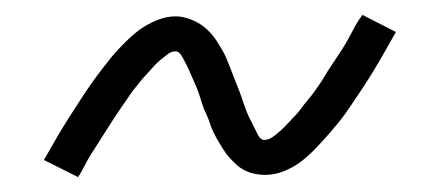

<svg xmlns="http://www.w3.org/2000/svg" viewBox="-20 -458 590 258"><path d="M85 -220 39 -243Q48 -259 56.5 -273.5Q65 -288 73 -300.5Q81 -313 88.5 -324.5Q96 -336 103 -346Q110 -356 117 -365Q124 -374 130 -381.5Q136 -389 147 -400Q158 -411 167.5 -418Q177 -425 190 -430.5Q203 -436 216 -436Q223 -436 230 -434Q237 -432 243 -429Q249 -426 254 -422Q259 -418 263.5 -413Q268 -408 271.5 -402.5Q275 -397 278.5 -391Q282 -385 284.5 -379Q287 -373 289.5 -366.5Q292 -360 294.5 -353.5Q297 -347 299.5 -341Q302 -335 304.5 -327.5Q307 -320 309.5 -313Q312 -306 315 -300Q318 -294 320.5 -289Q323 -284 326.5 -277Q330 -270 335 -270Q341 -270 346.5 -274Q352 -278 356.5 -282Q361 -286 367.5 -293Q374 -300 377 -303Q380 -306 383 -310Q386 -314 389 -318Q392 -322 395.5 -326Q399 -330 402.5 -335Q406 -340 409.5 -345Q413 -350 416.5 -356Q420 -362 424 -368Q428 -374 432 -380Q436 -386 440.5 -393Q445 -400 449 -407.5Q453 -415 457 -422.5Q461 -430 467 -438L512 -415Q503 -399 495 -385Q487 -371 479 -358Q471 -345 463.5 -334Q456 -323 449 -312.5Q442 -302 435 -293.5Q428 -285 421.5 -277.5Q415 -270 404.5 -259Q394 -248 384 -240.5Q374 -233 361.5 -228Q349 -223 336 -223Q329 -223 322 -224.5Q315 -226 309 -229Q303 -232 298 -236.5Q293 -241 288.5 -246Q284 -251 280.5 -256.5Q277 -262 273.5 -268Q270 -274 267 -280Q264 -286 262 -292.5Q260 -299 257 -305Q254 -311 252 -317.5Q250 -324 247.5 -331.5Q245 -339 242 -345.5Q239 -352 236.5 -358Q234 -364 231.5 -369Q229 -374 225 -381.5Q221 -389 216 -389Q210 -389 205 -385Q200 -381 195 -377Q190 -373 184 -366Q178 -359 174.5 -355.5Q171 -352 168.5 -348.5Q166 -345 162.5 -341Q159 -337 156 -332.5Q153 -328 149.5 -323Q146 -318 142.5 -313Q139 -308 135.5 -302.5Q132 -297 128 -291Q124 -285 120 -278.5Q116 -272 111.5 -265Q107 -258 102.5 -251Q98 -244 94 -236Q90 -228 85 -220Z"/></svg>

Font: Lode Dark Term
Style: Italic
Weight: 400
Italic angle: -11°
Monospace: yes
Designer: Belleve Invis
Foundry: Belleve Invis
Version: Version 29.2.0